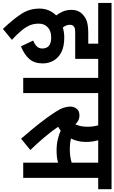

<svg xmlns="http://www.w3.org/2000/svg" viewBox="253 -916 805 1352"><g transform="rotate(90 656.0 -239.5)"><path d="M265 -70Q288 -79 304.5 -94Q321 -109 321 -135Q321 -164 302.5 -180.5Q284 -197 243 -197Q198 -197 172 -173Q146 -149 146 -109Q146 -78 156 -51Q166 -24 191 7.5Q216 39 260 80L183 143Q115 71 77.5 13.5Q40 -44 40 -114Q40 -151 53 -180.5Q66 -210 88 -232Q73 -252 61 -278.5Q49 -305 49 -339Q49 -367 58.5 -387.5Q68 -408 85 -422Q105 -441 134.5 -449.5Q164 -458 219 -458H287V-528H0V-622H473V-528H394V-366H212Q190 -366 180 -363.5Q170 -361 163 -354Q154 -345 154 -328Q154 -303 173 -279Q207 -289 244 -289Q309 -289 349 -267.5Q389 -246 407.5 -211.5Q426 -177 426 -138Q426 -78 394.5 -42.5Q363 -7 306 16Z M635 -528V0H528V-528H461V-622H715V-528Z M1232 -528V0H1125V-246Q1104 -239 1082.5 -237Q1061 -235 1037 -235Q997 -235 961 -243.5Q925 -252 899 -264Q887 -254 872 -246Q904 -199 948 -147Q992 -95 1036 -50L956 15Q892 -59 846 -117.5Q800 -176 767 -228Q746 -260 738 -285Q730 -310 730 -331Q730 -356 745 -376Q760 -396 794 -396Q828 -396 855 -367Q872 -403 872 -453Q872 -494 862 -528H702V-622H1312V-528ZM1026 -328Q1055 -328 1078 -331Q1101 -334 1125 -341V-528H967Q972 -511 975.5 -489.5Q979 -468 979 -442Q979 -409 972 -382.5Q965 -356 955 -336Q990 -328 1026 -328Z"/></g></svg>

Font: Noto Sans Condensed SemiBold
Style: Regular
Weight: 600
Width: 3
Designer: Monotype Design Team
Foundry: Monotype Imaging Inc.
Version: Version 2.013; ttfautohint (v1.8.4.7-5d5b)